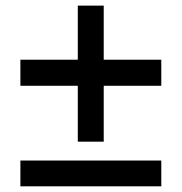

<svg xmlns="http://www.w3.org/2000/svg" viewBox="-20 -656 640 676"><path d="M51.8 -445.8H253.9V-636.2H345.2V-445.8H547.9V-354H345.2V-157.2H253.9V-354H51.8ZM51.8 -90.8H547.9V0H51.8Z"/></svg>

Font: Post Grotesk Medium
Style: Medium
Weight: 500
Version: Version 1.0